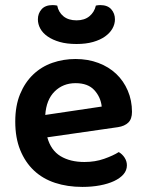

<svg xmlns="http://www.w3.org/2000/svg" viewBox="-20 -720 574 755"><path d="M166 -180Q180 -129 218 -106Q256 -83 312 -83Q354 -83 389.5 -95.5Q425 -108 447 -122Q461 -114 470 -100Q479 -86 479 -70Q479 -50 465.5 -34.5Q452 -19 428.5 -8Q405 3 373 9Q341 15 304 15Q245 15 196.5 -1Q148 -17 113.5 -49.5Q79 -82 59.5 -130Q40 -178 40 -242Q40 -304 59 -350Q78 -396 110.5 -427Q143 -458 186 -473Q229 -488 277 -488Q326 -488 367 -472.5Q408 -457 437 -429.5Q466 -402 482.5 -363.5Q499 -325 499 -280Q499 -252 484.5 -238Q470 -224 444 -220ZM277 -393Q228 -393 195 -360.5Q162 -328 158 -268L380 -301Q376 -338 351 -365.5Q326 -393 277 -393ZM281 -640Q312 -640 331.5 -656Q351 -672 357 -698Q362 -699 365.5 -699.5Q369 -700 374 -700Q403 -700 417.5 -683.5Q432 -667 432 -644Q432 -625 422 -607.5Q412 -590 393 -576.5Q374 -563 346 -555Q318 -547 281 -547Q243 -547 215 -555Q187 -563 167.5 -576.5Q148 -590 138.5 -607.5Q129 -625 129 -644Q129 -667 143.5 -683.5Q158 -700 187 -700Q192 -700 196 -699.5Q200 -699 205 -698Q210 -672 229.5 -656Q249 -640 281 -640Z"/></svg>

Font: Baloo Bhaina 2 SemiBold
Style: Regular
Weight: 600
Designer: Yesha Goshar, Manish Minz, Shuchita Grover and Ek Type
Foundry: Ek Type
Version: Version 1.640;hotconv 1.0.111;makeotfexe 2.5.65597; ttfautoh